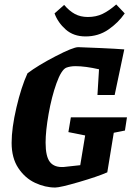

<svg xmlns="http://www.w3.org/2000/svg" viewBox="-20 -830 588 859"><path d="M539 -246 489 -236 460 -59Q417 -40 333 -15.5Q249 9 227 9Q182 9 137 -12Q92 -33 62 -78Q32 -123 32 -191Q32 -257 53.5 -349Q75 -441 103 -502Q149 -537 228 -578Q307 -619 330 -619Q362 -618 430 -615Q498 -612 536 -609L493 -405H416L423 -520Q361 -534 318 -534Q294 -534 276 -527Q254 -517 232.5 -457Q211 -397 197.5 -320.5Q184 -244 184 -192Q184 -129 204 -104.5Q224 -80 266 -83L339 -91L361 -224L286 -239L297 -305H548ZM224 -770 267 -808Q290 -781 315 -767.5Q340 -754 373 -754Q410 -754 439 -768Q468 -782 500 -810L538 -770Q509 -728 464.5 -697.5Q420 -667 363 -667Q309 -667 274 -698Q239 -729 224 -770Z"/></svg>

Font: Grenze
Style: Bold Italic
Weight: 700
Italic angle: -10°
Designer: Renata Polastri
Foundry: Omnibus-Type
Version: Version 1.002; ttfautohint (v1.8)